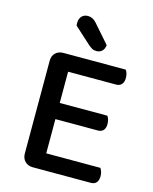

<svg xmlns="http://www.w3.org/2000/svg" viewBox="-122 -904 788 986"><g transform="rotate(15 272.0 -411.0)"><path d="M149 1Q123 1 107 -15Q91 -31 91 -57V-550Q91 -576 107 -591.5Q123 -607 149 -607H480Q485 -601 488.5 -590Q492 -579 492 -566Q492 -544 481.5 -532Q471 -520 453 -520H197V-354H450Q455 -348 458.5 -337Q462 -326 462 -313Q462 -290 451.5 -279Q441 -268 423 -268H197V-86H485Q489 -80 493 -69Q497 -58 497 -45Q497 -22 486.5 -10.5Q476 1 458 1ZM178 -760Q177 -764 177 -768Q177 -772 177 -775Q177 -797 189.5 -810Q202 -823 222 -823Q248 -823 268 -800L353 -703Q351 -682 339 -671Q327 -660 310 -660Q296 -660 287 -665Q278 -670 267 -679Z"/></g></svg>

Font: Baloo Bhai 2 Medium
Style: Regular
Weight: 500
Designer: Supriya Tembe, Noopur Datye and Ek Type
Foundry: Ek Type
Version: Version 1.640;PS 1.000;hotconv 16.6.51;makeotf.lib2.5.65220;